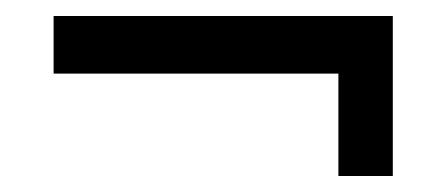

<svg xmlns="http://www.w3.org/2000/svg" viewBox="-20 -367 558 240"><path d="M47 -275V-347H471V-147H403V-275Z"/></svg>

Font: Imprima
Style: Regular
Weight: 400
Version: Version 1.001